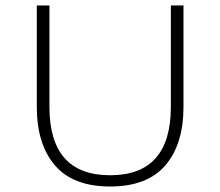

<svg xmlns="http://www.w3.org/2000/svg" viewBox="-20 -669 802 699"><path d="M114 -280V-649H160V-280Q160 -31 381 -31Q602 -31 602 -280V-649H648V-280Q648 -144 582 -67Q516 10 381 10Q246 10 180 -67Q114 -144 114 -280Z"/></svg>

Font: Julius Sans One
Style: Regular
Weight: 400
Designer: Luciano Vergara
Foundry: LatinoType
Version: Version 1.001